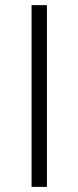

<svg xmlns="http://www.w3.org/2000/svg" viewBox="-20 -731 307 751"><path d="M163.6 -710.9V0H103.5V-710.9Z"/></svg>

Font: Vazirmatn FD ExtraLight
Style: Regular
Weight: 200
Designer: Saber Rastikerdar
Foundry: Saber Rastikerdar
Version: Version 33.003